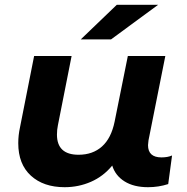

<svg xmlns="http://www.w3.org/2000/svg" viewBox="-20 -771 778 799"><path d="M696 -124 680 -5Q640 8 596 8Q537 8 498.5 -16Q460 -40 447 -82Q410 -37 358.5 -14.5Q307 8 249 8Q161 8 108.5 -40Q56 -88 56 -175Q56 -208 63 -240L122 -538H278L221 -250Q217 -231 217 -211Q217 -127 307 -127Q366 -127 404.5 -161.5Q443 -196 457 -265L512 -538H668L598 -187Q596 -173 596 -167Q596 -116 652 -116Q678 -116 696 -124ZM466 -751H638L442 -607H316Z"/></svg>

Font: Montserrat Alternates
Style: Bold Italic
Weight: 700
Italic angle: -11.3°
Designer: Julieta Ulanovsky
Foundry: Julieta Ulanovsky
Version: Version 7.200